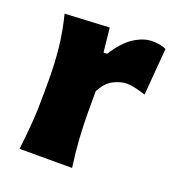

<svg xmlns="http://www.w3.org/2000/svg" viewBox="-111 -674 704 765"><g transform="rotate(20 241.0 -292.0)"><path d="M55.7 0Q63 -60.1 67.1 -116.9Q71.3 -173.8 71.3 -244.6V-300.8Q71.3 -366.2 64.5 -432.4Q57.6 -498.5 40 -567.4L228 -577.1L238.8 -475.1H253.9Q291.5 -534.2 331.1 -559.1Q370.6 -584 407.2 -584Q418.9 -584 435.1 -581.8Q451.2 -579.6 465.8 -572.8L449.7 -373.5Q428.7 -380.4 406.2 -385.5Q383.8 -390.6 369.6 -390.6Q344.2 -390.6 314 -375.7Q283.7 -360.8 262.2 -319.3V-233.9Q262.2 -171.4 266.1 -115.7Q270 -60.1 278.3 0Z"/></g></svg>

Font: Pinar-DS2-FD ExtraBold
Style: Regular
Weight: 800
Designer: Amin Abedi
Version: Version 3.000